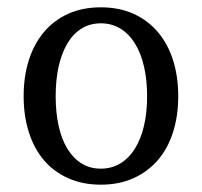

<svg xmlns="http://www.w3.org/2000/svg" viewBox="-20 -752 554 527"><path d="M44.9 -487.8Q44.9 -542.5 59.3 -587.4Q73.7 -632.3 101.1 -664.6Q128.4 -696.8 167.7 -714.4Q207 -731.9 256.8 -731.9Q306.6 -731.9 345.9 -714.4Q385.3 -696.8 412.8 -664.6Q440.4 -632.3 454.8 -587.4Q469.2 -542.5 469.2 -487.8Q469.2 -433.6 454.8 -388.7Q440.4 -343.8 412.8 -312Q385.3 -280.3 345.9 -262.7Q306.6 -245.1 256.8 -245.1Q207 -245.1 167.5 -262.7Q127.9 -280.3 100.8 -312Q73.7 -343.8 59.3 -388.7Q44.9 -433.6 44.9 -487.8ZM132.8 -487.8Q132.8 -443.4 140.9 -406.7Q148.9 -370.1 164.8 -344Q180.7 -317.9 203.6 -303.5Q226.6 -289.1 256.8 -289.1Q286.6 -289.1 310.3 -303.5Q334 -317.9 350.3 -344Q366.7 -370.1 375.2 -406.7Q383.8 -443.4 383.8 -487.8Q383.8 -532.7 375.2 -569.6Q366.7 -606.4 350.3 -632.8Q334 -659.2 310.3 -673.6Q286.6 -688 256.8 -688Q227.1 -688 204.1 -673.8Q181.2 -659.7 165.3 -633.3Q149.4 -606.9 141.1 -570.1Q132.8 -533.2 132.8 -487.8Z"/></svg>

Font: Amethysta
Style: Regular
Weight: 400
Designer: Konstantin Vinogradov, Alexei Vanyashin
Foundry: Cyreal (www.cyreal.org)
Version: Version 1.002